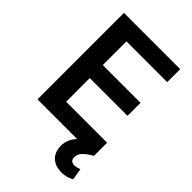

<svg xmlns="http://www.w3.org/2000/svg" viewBox="-264 -808 1110 1110"><g transform="rotate(45 291.0 -253.0)"><path d="M65.4 -707H525.4V-600.6H192.4V-407.2H501V-300.8H192.4V-107.4H527.3V0Q491.7 20 471.9 40.3Q452.1 60.5 452.1 85Q452.1 102.1 460.2 110.6Q468.3 119.1 486.3 119.1Q497.1 119.1 507.8 116Q518.6 112.8 526.4 110.4L538.1 180.7Q503.4 201.2 460.9 201.2Q415.5 201.2 386 177.2Q356.4 153.3 351.6 109.4Q350.6 103.5 350.6 92.8Q350.6 67.9 360.6 43.9Q370.6 20 390.1 0H65.4Z"/></g></svg>

Font: Pretendard GOV SemiBold
Style: Regular
Weight: 600
Designer: Base glyphs from Inter by Rasmus Andersson; Hangeul glyphs from Noto Sans CJK(Source Han Sans) by Jang Soo-young and Kan
Foundry: Kil Hyung-jin
Version: Version 1.309